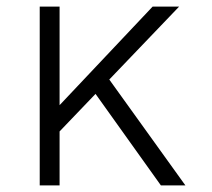

<svg xmlns="http://www.w3.org/2000/svg" viewBox="-20 -560 640 580"><path d="M100 0H160V-540H100ZM138 -140 521 -540H441L138 -219ZM466 0H540L297 -338L251 -301Z"/></svg>

Font: CommitMonoV142 ExtLt
Style: Regular
Weight: 200
Monospace: yes
Designer: Eigil Nikolajsen
Foundry: Eigil Nikolajsen
Version: Version 1.142